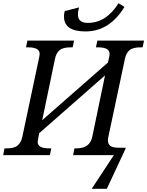

<svg xmlns="http://www.w3.org/2000/svg" viewBox="-41 -967 918 1197"><path d="M362.8 -897.9 452.1 -920.9Q444.8 -897.9 444.8 -877Q444.8 -824.2 506.8 -824.2Q620.6 -824.2 698.2 -946.8L734.9 -923.8Q641.6 -771 492.2 -771Q357.9 -771 357.9 -863.8Q357.9 -884.3 362.8 -897.9ZM422.9 -42H436Q519 -42 534.2 -113.8L613.8 -497.1L203.1 -136.2L198.2 -109.9Q193.8 -85.9 193.8 -82Q193.8 -42 266.1 -42H278.8L270 0H-21L-13.2 -42H0Q48.3 -42 69.3 -60.3Q90.3 -78.6 98.1 -113.8L202.1 -604Q206.1 -622.6 206.1 -631.8Q206.1 -671.9 133.8 -671.9H121.1L129.9 -713.9H420.9L412.1 -671.9H398.9Q351.1 -671.9 330.1 -653.8Q309.1 -635.7 301.8 -600.1L222.2 -217.8L631.8 -577.1L638.2 -604Q642.1 -620.6 642.1 -631.8Q642.1 -671.9 569.8 -671.9H557.1L565.9 -713.9H856.9L848.1 -671.9H835Q787.1 -671.9 766.1 -653.8Q745.1 -635.7 737.8 -600.1L634.8 -115.2Q631.8 -102.5 631.8 -91.8Q631.8 -71.3 645.3 -58.6Q658.7 -45.9 703.1 -45.9H742.2V-41L625 210H530.8L668.9 0H415Z"/></svg>

Font: Droid Serif
Style: Italic
Weight: 400
Italic angle: -12°
Designer: Monotype Design team
Foundry: Monotype Imaging Inc.
Version: Version 1.03